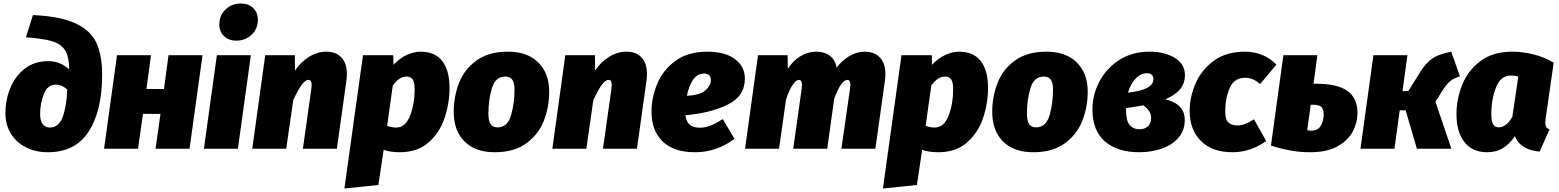

<svg xmlns="http://www.w3.org/2000/svg" viewBox="-20 -849 8897 1096"><path d="M11 -204Q11 -279 39 -347Q67 -415 122 -457.5Q177 -500 256 -500Q323 -500 375 -453V-456Q374 -526 351.5 -562Q329 -598 278 -613.5Q227 -629 128 -636L168 -763Q325 -756 411.5 -715.5Q498 -675 530.5 -604Q563 -533 563 -422Q563 -217 486.5 -98.5Q410 20 253 20Q184 20 129 -7.5Q74 -35 42.5 -85.5Q11 -136 11 -204ZM364 -338Q333 -366 299 -366Q251 -366 230 -312Q209 -258 209 -198Q209 -160 223.5 -140.5Q238 -121 265 -121Q315 -121 337.5 -180.5Q360 -240 364 -338Z M896 -199H796L768 0H574L648 -534H842L816 -341H916L942 -534H1136L1062 0H868Z M1338 0H1144L1218 -534H1412ZM1232 -710Q1232 -761 1267.5 -795Q1303 -829 1355 -829Q1399 -829 1425.5 -803Q1452 -777 1452 -736Q1452 -685 1416.5 -651Q1381 -617 1329 -617Q1285 -617 1258.5 -643Q1232 -669 1232 -710Z M1960 -428Q1960 -405 1958 -393L1903 0H1709L1757 -341Q1759 -359 1759 -364Q1759 -393 1741 -393Q1723 -393 1702 -364.5Q1681 -336 1654 -278L1614 0H1420L1494 -534H1663L1664 -446Q1696 -495 1744 -524.5Q1792 -554 1843 -554Q1898 -554 1929 -521Q1960 -488 1960 -428Z M2052 -534H2225L2226 -479Q2263 -518 2303.5 -536Q2344 -554 2380 -554Q2463 -554 2504.5 -500.5Q2546 -447 2546 -347Q2546 -260 2518 -176Q2490 -92 2426.5 -36Q2363 20 2263 20Q2205 20 2170 6L2140 207L1946 227ZM2347 -338Q2347 -381 2335 -396.5Q2323 -412 2301 -412Q2258 -412 2222 -360L2190 -131Q2216 -121 2241 -121Q2295 -121 2321 -189Q2347 -257 2347 -338Z M2570 -211Q2570 -298 2600.5 -376Q2631 -454 2700.5 -504Q2770 -554 2880 -554Q2990 -554 3052.5 -492.5Q3115 -431 3115 -325Q3115 -238 3084.5 -160Q3054 -82 2984.5 -31Q2915 20 2804 20Q2694 20 2632 -41Q2570 -102 2570 -211ZM2917 -338Q2917 -377 2904 -394.5Q2891 -412 2864 -412Q2808 -412 2788 -345.5Q2768 -279 2768 -201Q2768 -159 2780.5 -140.5Q2793 -122 2820 -122Q2877 -122 2897 -190.5Q2917 -259 2917 -338Z M3673 -428Q3673 -405 3671 -393L3616 0H3422L3470 -341Q3472 -359 3472 -364Q3472 -393 3454 -393Q3436 -393 3415 -364.5Q3394 -336 3367 -278L3327 0H3133L3207 -534H3376L3377 -446Q3409 -495 3457 -524.5Q3505 -554 3556 -554Q3611 -554 3642 -521Q3673 -488 3673 -428Z M3893 -191Q3900 -120 3974 -120Q4006 -120 4036 -132Q4066 -144 4106 -169L4173 -56Q4069 20 3948 20Q3824 20 3761.5 -42.5Q3699 -105 3699 -211Q3699 -291 3731.5 -370Q3764 -449 3835.5 -501.5Q3907 -554 4018 -554Q4119 -554 4175.5 -511.5Q4232 -469 4232 -401Q4232 -300 4134.5 -252Q4037 -204 3893 -191ZM4038 -392Q4038 -429 3999 -429Q3960 -429 3936 -393.5Q3912 -358 3901 -302Q3980 -307 4009 -335Q4038 -363 4038 -392Z M5034 -428Q5034 -405 5032 -393L4977 0H4783L4832 -341L4834 -365Q4834 -393 4817 -393Q4782 -393 4742 -286L4702 0H4508L4556 -341Q4558 -359 4558 -364Q4558 -393 4540 -393Q4524 -393 4504 -363.5Q4484 -334 4467 -281L4427 0H4233L4307 -534H4476L4477 -456Q4506 -502 4549 -528Q4592 -554 4639 -554Q4687 -554 4717.5 -530.5Q4748 -507 4756 -463Q4787 -505 4829.5 -529.5Q4872 -554 4915 -554Q4971 -554 5002.5 -521Q5034 -488 5034 -428Z M5126 -534H5299L5300 -479Q5337 -518 5377.5 -536Q5418 -554 5454 -554Q5537 -554 5578.5 -500.5Q5620 -447 5620 -347Q5620 -260 5592 -176Q5564 -92 5500.5 -36Q5437 20 5337 20Q5279 20 5244 6L5214 207L5020 227ZM5421 -338Q5421 -381 5409 -396.5Q5397 -412 5375 -412Q5332 -412 5296 -360L5264 -131Q5290 -121 5315 -121Q5369 -121 5395 -189Q5421 -257 5421 -338Z M5644 -211Q5644 -298 5674.5 -376Q5705 -454 5774.5 -504Q5844 -554 5954 -554Q6064 -554 6126.5 -492.5Q6189 -431 6189 -325Q6189 -238 6158.5 -160Q6128 -82 6058.5 -31Q5989 20 5878 20Q5768 20 5706 -41Q5644 -102 5644 -211ZM5991 -338Q5991 -377 5978 -394.5Q5965 -412 5938 -412Q5882 -412 5862 -345.5Q5842 -279 5842 -201Q5842 -159 5854.5 -140.5Q5867 -122 5894 -122Q5951 -122 5971 -190.5Q5991 -259 5991 -338Z M6744 -421Q6744 -374 6717 -340.5Q6690 -307 6632 -282Q6743 -256 6743 -164Q6743 -103 6706 -61.5Q6669 -20 6610 0Q6551 20 6483 20Q6358 20 6287 -42Q6216 -104 6216 -224Q6216 -307 6255.5 -383Q6295 -459 6369 -506.5Q6443 -554 6542 -554Q6629 -554 6686.5 -518.5Q6744 -483 6744 -421ZM6419 -320Q6564 -336 6564 -397Q6564 -412 6555 -421.5Q6546 -431 6528 -431Q6491 -431 6462 -400Q6433 -369 6419 -320ZM6408 -232V-217Q6408 -160 6428.5 -135.5Q6449 -111 6486 -111Q6513 -111 6532 -127.5Q6551 -144 6551 -177Q6551 -216 6506 -248Q6467 -240 6408 -232Z M7266 -480 7173 -369Q7134 -405 7087 -405Q7025 -405 6999.5 -346.5Q6974 -288 6974 -212Q6974 -167 6992 -150Q7010 -133 7043 -133Q7066 -133 7087 -141Q7108 -149 7138 -168L7208 -44Q7119 20 7015 20Q6900 20 6835.5 -44Q6771 -108 6771 -217Q6771 -293 6804 -371Q6837 -449 6908 -501.5Q6979 -554 7086 -554Q7140 -554 7186 -535Q7232 -516 7266 -480Z M7729 -203Q7729 -151 7703 -100Q7677 -49 7616.5 -14.5Q7556 20 7459 20Q7401 20 7348 10.5Q7295 1 7235 -18L7306 -534H7500L7478 -371H7494Q7614 -371 7671.5 -330Q7729 -289 7729 -203ZM7536 -197Q7536 -225 7523 -238Q7510 -251 7476 -251H7462L7442 -106Q7455 -103 7465 -103Q7504 -103 7520 -132Q7536 -161 7536 -197Z M8314 -413Q8276 -402 8255.5 -383.5Q8235 -365 8212 -329L8174 -268L8265 0H8068L8004 -219H7970L7940 0H7746L7820 -534H8014L7986 -329H8019L8089 -441Q8121 -491 8157 -515.5Q8193 -540 8264 -554Z M8849 -491 8803 -172Q8801 -152 8801 -147Q8801 -133 8806 -124.5Q8811 -116 8825 -110L8769 16Q8719 13 8681 -9Q8643 -31 8628 -72Q8599 -29 8561 -4.5Q8523 20 8469 20Q8385 20 8339.5 -38Q8294 -96 8294 -197Q8294 -283 8326.5 -364.5Q8359 -446 8430.5 -500Q8502 -554 8613 -554Q8672 -554 8734 -538.5Q8796 -523 8849 -491ZM8493 -198Q8493 -153 8504.5 -137.5Q8516 -122 8536 -122Q8578 -122 8613 -182L8647 -412Q8625 -418 8605 -418Q8547 -418 8520 -350.5Q8493 -283 8493 -198Z"/></svg>

Font: FiraGO Heavy
Style: Italic
Weight: 900
Italic angle: -8°
Designer: bBox Type GmbH
Foundry: bBox Type GmbH
Version: Version 1.001